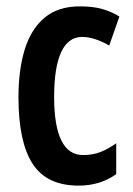

<svg xmlns="http://www.w3.org/2000/svg" viewBox="-20 -624 418 603"><path d="M227 -41Q127 -41 82.5 -109.5Q38 -178 38 -319Q38 -404 57.5 -468Q77 -532 119.5 -568Q162 -604 230 -604Q273 -604 302 -595.5Q331 -587 355 -572L323 -481Q276 -508 238 -508Q194 -508 172 -460Q150 -412 150 -320Q150 -137 241 -137Q270 -137 294 -146Q318 -155 345 -174V-77Q318 -58 288.5 -49.5Q259 -41 227 -41Z"/></svg>

Font: Noto Sans Tamil UI ExtraCondensed SemiBold
Style: Regular
Weight: 600
Width: 2
Designer: Jelle Bosma - Monotype Design Team
Foundry: Monotype Imaging Inc.
Version: Version 2.004; ttfautohint (v1.8.4.7-5d5b)